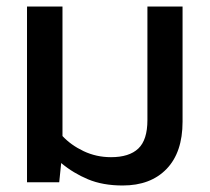

<svg xmlns="http://www.w3.org/2000/svg" viewBox="-20 -560 645 590"><path d="M357 10Q296 10 250.5 -9Q205 -28 168 -59L162 0H63V-540H172V-142Q198 -114 237 -95.5Q276 -77 321 -77Q377 -77 405 -103.5Q433 -130 433 -191V-540H541V-186Q541 -92 492 -41Q443 10 357 10Z"/></svg>

Font: Kanit
Style: Regular
Weight: 400
Designer: Katatrad Team
Foundry: CadsonDemak
Version: Version 2.000; ttfautohint (v1.8.3)